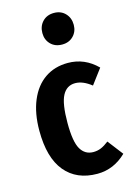

<svg xmlns="http://www.w3.org/2000/svg" viewBox="-123 -862 646 940"><g transform="rotate(-15 199.5 -392.0)"><path d="M398 -483 341 -407Q298 -441 259 -441Q216 -441 194.5 -400.5Q173 -360 173 -262Q173 -167 195 -129.5Q217 -92 259 -92Q280 -92 298 -99.5Q316 -107 338 -124L398 -46Q334 16 251 16Q146 16 88 -54Q30 -124 30 -261Q30 -349 57 -413.5Q84 -478 133.5 -512Q183 -546 250 -546Q335 -546 398 -483ZM327 -719Q327 -685 305 -662.5Q283 -640 248 -640Q212 -640 190 -662.5Q168 -685 168 -719Q168 -754 190 -777Q212 -800 248 -800Q283 -800 305 -777Q327 -754 327 -719Z"/></g></svg>

Font: Fira Sans Extra Condensed SemiBold
Style: Regular
Weight: 600
Width: 1
Designer: Carrois Corporate & Edenspiekermann AG
Foundry: Carrois Corporate GbR & Edenspiekermann AG
Version: Version 4.203